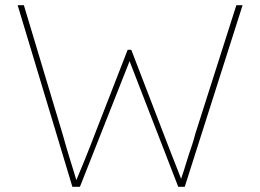

<svg xmlns="http://www.w3.org/2000/svg" viewBox="-20 -720 1003 740"><path d="M259 0 48 -700H72L221 -204Q230 -172 236.5 -150Q243 -128 249 -108.5Q255 -89 262 -66.5Q269 -44 278 -13H269Q291 -66 305 -100Q319 -134 329 -160Q339 -186 349 -212L472 -528H486L626 -164Q632 -148 639 -130.5Q646 -113 656.5 -86Q667 -59 685 -13H672Q683 -45 689.5 -65.5Q696 -86 700.5 -101Q705 -116 709.5 -129.5Q714 -143 720 -160.5Q726 -178 733 -205L891 -700H915L692 0H667L471 -506H488L288 0Z"/></svg>

Font: Lexend Exa Thin
Style: Regular
Weight: 250
Designer: Bonnie Shaver-Troup, Thomas Jockin
Foundry: Lexend
Version: Version 1.007